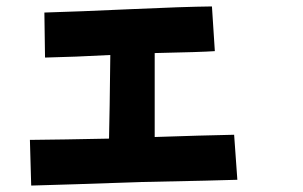

<svg xmlns="http://www.w3.org/2000/svg" viewBox="-20 -595 942 597"><path d="M461 -169Q607 -174 708 -176L718 -36Q666 -34 416 -29Q192 -21 77 -18L73 -160Q176 -161 319 -164Q321 -244 323 -424Q212 -418 120 -416L118 -556Q223 -559 386.5 -566.5Q550 -574 639 -575L648 -436Q606 -433 461 -430Q461 -285 461 -252Z"/></svg>

Font: KN Bobohei
Style: Bold
Weight: 700
Designer: Kingnam Type Foundry
Version: Version 1.710;March 18, 2023